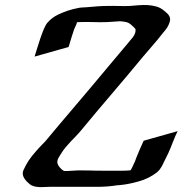

<svg xmlns="http://www.w3.org/2000/svg" viewBox="-20 -749 734 772"><path d="M119.1 -521.5Q122.6 -532.2 128.4 -551.8Q134.3 -571.3 141.4 -592.3Q148.4 -613.3 156.2 -632.1Q164.1 -650.9 172.4 -659.7Q180.7 -668.9 191.2 -676.8Q201.7 -684.6 212.9 -689.9Q232.4 -699.2 251.7 -705.8Q271 -712.4 292 -716.3Q300.3 -718.3 308.3 -718.8Q316.4 -719.2 324.7 -719.7Q325.7 -719.7 327.4 -719.7Q329.1 -719.7 331.1 -720.2H334.5H332Q333.5 -720.2 334.5 -720.5Q335.4 -720.7 335.9 -720.7H338.4Q357.4 -722.7 376.2 -723.9Q395 -725.1 414.1 -725.1Q436 -725.6 458.3 -724.9Q480.5 -724.1 502.4 -725.1Q518.6 -726.6 537.1 -728Q555.7 -729.5 574 -728.5Q592.3 -727.5 609.1 -722.7Q626 -717.8 639.6 -706.1Q645 -701.7 651.4 -696Q657.7 -690.4 661.1 -683.6Q665.5 -674.8 663.3 -664.8Q661.1 -654.8 656 -645Q650.9 -635.3 643.8 -626.7Q636.7 -618.2 631.8 -612.3Q613.8 -588.9 594.5 -567.1Q575.2 -545.4 556.6 -522.9Q494.1 -447.3 430.7 -373Q367.2 -298.8 304.7 -223.1Q295.4 -211.9 284.9 -201.2Q274.4 -190.4 264.2 -179.7Q253.9 -168.9 244.4 -157.5Q234.9 -146 227.1 -133.8Q219.7 -122.6 215.3 -114.5Q210.9 -106.4 210.4 -99.4Q210 -92.3 213.9 -85Q217.8 -77.6 227.5 -68.4Q230 -66.4 232.7 -64.5Q235.4 -62.5 238.8 -61.5H252.9Q291 -64.9 329.3 -63.7Q367.7 -62.5 406.2 -62.5Q412.1 -62.5 422.1 -62.5Q432.1 -62.5 443.6 -62.5Q455.1 -62.5 466.8 -62.5Q478.5 -62.5 487.8 -63Q492.2 -63.5 496.3 -63.5Q500.5 -63.5 504.9 -64.5L506.3 -66.4Q506.8 -66.9 507.3 -67.9Q507.8 -68.8 508.3 -69.8Q508.8 -70.8 509.8 -72.3L511.2 -75.2L512.7 -78.6Q516.6 -86.9 518.1 -90.3Q519.5 -93.8 520.8 -95.9Q522 -98.1 523.2 -101.3Q524.4 -104.5 527.3 -112.8Q534.7 -130.9 542 -148.4Q549.3 -166 557.6 -183.1L694.3 -221.7Q683.6 -200.2 675.3 -178.2Q667 -156.2 657.2 -134.3Q653.3 -126 649.2 -117.9Q645 -109.9 641.1 -101.6Q635.7 -89.4 628.9 -77.4Q622.1 -65.4 611.8 -56.6Q595.2 -43.5 576.2 -34.2Q557.1 -24.9 537.1 -19.5Q518.6 -14.2 500.5 -10.5Q482.4 -6.8 462.9 -4.9Q459 -4.4 459 -4.4Q459 -4.4 454.1 -4.4Q411.6 2.4 369.6 2.2Q327.6 2 284.7 2H184.6Q174.8 2 164.8 2.7Q154.8 3.4 145 3.4Q135.3 3.4 125.5 2Q115.7 0.5 106.4 -3.9Q101.1 -6.8 96.2 -11.5Q91.3 -16.1 86.9 -20Q81.5 -25.9 77.4 -32.5Q73.2 -39.1 71.8 -46.9Q70.3 -56.6 75.2 -66.7Q80.1 -76.7 84 -84.5Q94.7 -104.5 108.2 -121.1Q121.6 -137.7 136.7 -154.3Q142.1 -160.6 148.2 -166.5Q154.3 -172.4 160.2 -178.7Q166.5 -185.5 172.1 -192.6Q177.7 -199.7 184.1 -207L216.8 -246.1L282.7 -323.7L338.9 -390.1L422.4 -489.7Q439.5 -510.7 457.3 -531.2Q475.1 -551.8 492.2 -572.8Q497.6 -579.6 502.9 -585.7Q508.3 -591.8 513.7 -598.6Q515.1 -600.6 516.8 -603.3Q518.6 -606 520 -608.4L521.5 -611.8Q522.5 -614.3 523.7 -617.9Q524.9 -621.6 524.9 -624Q525.4 -628.9 524.9 -631.8L522.5 -634.8Q518.6 -638.7 514.9 -642.6Q511.2 -646.5 506.8 -649.9Q497.1 -658.2 486.6 -660.4Q476.1 -662.6 462.9 -663.6Q449.7 -663.1 436.5 -661.9Q423.3 -660.6 410.2 -660.2Q382.3 -659.2 355.5 -660.2Q328.6 -661.1 300.8 -660.2Q297.9 -660.2 295.2 -659.9Q292.5 -659.7 289.6 -659.7Q288.1 -652.3 284.2 -644.8Q280.3 -637.2 277.8 -630.4Q271.5 -612.8 266.4 -595.2Q261.2 -577.6 255.9 -560.1ZM553.7 -70.8Q557.6 -71.8 556.2 -71.8ZM303.7 -686.5Q304.2 -687 303.5 -686.5Q302.7 -686 301.8 -685.1ZM506.8 -67.4 509.8 -72.8V-72.3ZM335.4 -720.7H335.9Q335.4 -720.7 335.2 -720.5Q335 -720.2 334.5 -720.2Q335 -720.7 335.4 -720.7ZM506.8 -67.4 506.3 -66.4Q506.3 -66.9 506.8 -67.4ZM523.9 -634.3V-635.3Z"/></svg>

Font: Autopia Bold Italic
Style: Bold Italic
Weight: 700
Italic angle: -104°
Designer: Antoine Gelgon
Foundry: Antoine Gelgon
Version: V.1.0